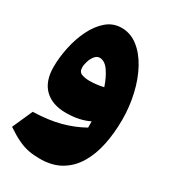

<svg xmlns="http://www.w3.org/2000/svg" viewBox="-200 -634 916 1030"><g transform="rotate(30 258.0 -119.0)"><path d="M213.9 294.9Q177.2 294.9 145.5 289.1Q113.8 283.2 79.3 267.1Q44.9 251 0 220.7L55.7 95.7Q150.9 92.8 221.7 74.2Q292.5 55.7 355.5 20.5Q355.5 11.2 355.5 1.7Q355.5 -7.8 355 -18.1Q328.1 -4.4 292 3.7Q255.9 11.7 210.9 11.7Q127 11.7 79.6 -34.4Q32.2 -80.6 32.2 -169.4Q32.2 -228 45.7 -291.7Q59.1 -355.5 85.9 -410.2Q112.8 -464.8 152.6 -499Q192.4 -533.2 245.1 -533.2Q300.3 -533.2 345.9 -497.8Q391.6 -462.4 424.6 -401.9Q457.5 -341.3 475.3 -265.1Q493.2 -189 493.2 -106.9Q493.2 -25.4 478.3 47.4Q463.4 120.1 430.4 175.8Q397.5 231.4 344 263.2Q290.5 294.9 213.9 294.9ZM322.3 -210.4Q304.2 -264.2 279.1 -299.8Q253.9 -335.4 222.7 -335.4Q206.1 -335.4 193.4 -320.1Q180.7 -304.7 173.6 -283.2Q166.5 -261.7 166.5 -243.7Q166.5 -216.3 187 -208.3Q207.5 -200.2 235.8 -200.2Q257.8 -200.2 280.8 -203.1Q303.7 -206.1 322.3 -210.4Z"/></g></svg>

Font: Pinar Black
Style: Regular
Weight: 900
Designer: Amin Abedi
Version: Version 3.000